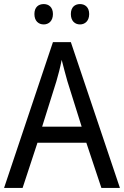

<svg xmlns="http://www.w3.org/2000/svg" viewBox="-20 -923 610 943"><path d="M149 -854C149 -820 169 -803 195 -803C219 -803 240 -820 240 -854C240 -888 219 -903 195 -903C169 -903 149 -888 149 -854ZM328 -854C328 -820 348 -803 373 -803C397 -803 418 -820 418 -854C418 -888 397 -903 373 -903C348 -903 328 -888 328 -854ZM478 0H569L328 -716H240L0 0H91L164 -222H404ZM311 -524 381 -301H187L257 -524C265 -551 276 -592 283 -629C289 -602 305 -547 311 -524Z"/></svg>

Font: Noto Sans Lao SemiCondensed
Style: Regular
Weight: 400
Width: 4
Designer: Monotype Design Team
Foundry: Monotype Imaging Inc.
Version: Version 2.004